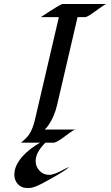

<svg xmlns="http://www.w3.org/2000/svg" viewBox="-20 -723 560 973"><path d="M210 0Q160.6 49.3 160.6 93.3Q160.6 122.1 180.7 142.6Q199.7 163.1 229.5 163.1Q254.4 163.1 304.7 135.3Q317.4 128.4 328.1 123.5V124Q322.3 135.3 241.2 180.7Q227.5 188 216.8 194.1Q206.1 200.2 194.3 206.5Q149.9 230 126.2 230Q102.5 230 90.8 224.6Q79.1 219.2 70.3 210Q52.7 189.9 52.7 163.3Q52.7 136.7 64.2 113.5Q75.7 90.3 94.2 69.3Q128.4 31.2 183.1 0H86.4Q119.6 -27.3 130.4 -45.9Q147 -73.2 157.2 -116.7L278.3 -636.2H187Q286.6 -702.6 297.4 -702.6H520Q511.7 -701.7 481 -679Q450.2 -656.2 434.6 -646.2Q418.9 -636.2 409.7 -636.2H373L269 -189.5Q255.4 -133.3 227.5 -91.3Q217.8 -76.2 206.1 -66.4H362.3Q351.6 -64.5 324.7 -43.9Q297.9 -23.4 287.1 -16.6Q262.2 0 252 0Z"/></svg>

Font: Fondamento
Style: Italic
Weight: 400
Italic angle: -12°
Version: Version 1.000